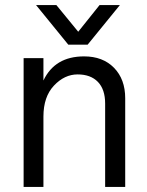

<svg xmlns="http://www.w3.org/2000/svg" viewBox="-20 -736 580 756"><path d="M325 -560H249L122 -716H202L288 -611L372 -716H452ZM473 0H394V-328Q394 -384 365.5 -413.5Q337 -443 285.5 -443Q234 -443 192.5 -399Q151 -355 151 -277V0H73V-507H151V-419Q196 -514 311 -514Q385 -514 429 -469Q473 -424 473 -349Z"/></svg>

Font: Hind Kochi
Style: Regular
Weight: 400
Designer: Dhruvi Tolia
Foundry: Indian Type Foundry
Version: Version 0.702;PS 1.0;hotconv 1.0.81;makeotf.lib2.5.63406